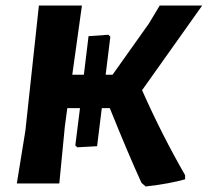

<svg xmlns="http://www.w3.org/2000/svg" viewBox="-20 -665 753 696"><path d="M41 0 72 -191 121 -645H277L242 -394H284L301 -534L373 -539L380 -532L363 -394H388L520 -580L559 -645H713L495 -338Q567 -176 651 -30V-15Q595 1 508 11L493 -2Q447 -102 378 -273H349L332 -135L260 -131L253 -138L270 -273H224L215 -206L195 0Z"/></svg>

Font: Alegreya Sans SC ExtraBold
Style: Italic
Weight: 800
Italic angle: -7°
Designer: Juan Pablo del Peral
Foundry: Huerta Tipografica
Version: Version 2.007